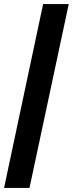

<svg xmlns="http://www.w3.org/2000/svg" viewBox="-61 -763 358 944"><path d="M-41 161 151 -743H277L84 161Z"/></svg>

Font: Saira Condensed ExtraBold
Style: Italic
Weight: 800
Width: 3
Italic angle: -12°
Designer: Hector Gatti with collaboration of the Omnibus-Type team
Foundry: Omnibus-Type
Version: Version 1.101